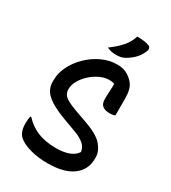

<svg xmlns="http://www.w3.org/2000/svg" viewBox="-223 -1043 1047 1173"><g transform="rotate(30 300.0 -456.5)"><path d="M372 -720Q410 -720 435 -708Q460 -696 481 -675Q503 -653 510 -625Q517 -597 517 -565V-445Q501 -438 480 -438Q447 -438 429 -452Q411 -466 411 -498Q411 -541 413 -564.5Q415 -588 414 -608Q405 -612 395.5 -613Q386 -614 376 -614Q345 -614 312 -598.5Q279 -583 251 -557.5Q223 -532 205.5 -501.5Q188 -471 188 -441V-436Q189 -420 197 -406Q205 -392 228 -378.5Q251 -365 295 -349L385 -317Q474 -285 507.5 -244.5Q541 -204 541 -163V-152Q541 -75 480 -29.5Q419 16 303 16Q233 16 176.5 -0.5Q120 -17 93 -43Q65 -71 65 -128Q65 -160 71 -179H77Q116 -136 170.5 -113Q225 -90 303 -90Q355 -90 392 -104Q429 -118 446 -145V-149Q440 -202 353 -235L263 -268Q191 -295 151.5 -320.5Q112 -346 97 -373Q82 -400 82 -431V-443Q82 -492 106 -541Q130 -590 171.5 -630.5Q213 -671 265 -695.5Q317 -720 372 -720ZM392 -929Q443 -929 475 -918Q487 -914 490 -903.5Q493 -893 488 -882Q476 -850 452.5 -825Q429 -800 396 -781Q381 -773 367 -770Q353 -767 334 -767Q317 -767 302 -770Q287 -773 270 -781Q317 -815 348 -850.5Q379 -886 392 -929Z"/></g></svg>

Font: Recursive Sn Csl St Med
Style: Regular
Weight: 500
Version: Version 1.079;hotconv 1.0.112;makeotfexe 2.5.65598; ttfautoh